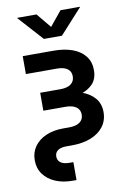

<svg xmlns="http://www.w3.org/2000/svg" viewBox="-102 -814 730 1081"><g transform="rotate(-10 262.5 -274.0)"><path d="M224.1 204.1Q168.5 204.1 125.5 185.8Q82.5 167.5 57.9 133.8Q33.2 100.1 33.2 54.2Q33.2 8.8 57.4 -24.9Q81.5 -58.6 124 -76.9Q166.5 -95.2 221.2 -95.2H256.3Q295.9 -95.2 317.1 -110.6Q338.4 -126 338.4 -154.3Q338.4 -182.1 317.1 -197.5Q295.9 -212.9 256.3 -212.9H129.4V-315.4H245.6Q284.7 -315.4 305.4 -331.1Q326.2 -346.7 326.2 -375.5Q326.2 -403.3 305.4 -418.2Q284.7 -433.1 245.6 -433.1H68.4V-535.6H244.6Q306.2 -535.6 352.3 -518.8Q398.4 -502 424.1 -469Q449.7 -436 449.7 -388.7Q449.7 -339.4 422.1 -310.1Q394.5 -280.8 347.7 -268.1Q300.8 -255.4 243.2 -255.4H129.4V-292H251.5Q312 -292 359.4 -275.6Q406.7 -259.3 434.3 -227.1Q461.9 -194.8 461.9 -147Q461.9 -99.6 436 -64.9Q410.2 -30.3 363.5 -11.5Q316.9 7.3 252.9 7.3H221.7Q189.9 7.3 173.1 19.5Q156.2 31.7 156.2 54.2Q156.2 77.1 173.8 89.4Q191.4 101.6 224.1 101.6H245.6V204.1ZM185.5 -753.4 254.4 -669.9 322.8 -753.4H433.6V-751L305.7 -610.4H202.6L75.7 -751V-753.4Z"/></g></svg>

Font: Inter 20pt SemiBold
Style: Regular
Weight: 600
Version: Version 4.001;git-66647c0bb